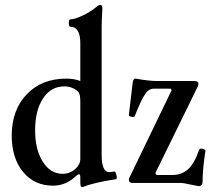

<svg xmlns="http://www.w3.org/2000/svg" viewBox="-20 -745 867 782"><path d="M315.9 17.1Q310.1 17.1 308.6 12.2Q307.1 7.3 307.1 -6.8V-23.9Q307.1 -35.2 301.8 -35.2Q296.4 -35.2 289.1 -27.8Q248.5 11.2 195.8 11.2Q120.1 11.2 74 -44.7Q27.8 -100.6 27.8 -192.9Q27.8 -297.4 89.1 -361.1Q150.4 -424.8 250 -424.8Q282.7 -424.8 307.1 -415V-568.8Q307.1 -636.2 266.1 -636.2Q260.3 -636.2 260.3 -651.1Q260.3 -666 266.1 -666Q283.2 -666 316.4 -681.6Q349.6 -697.3 370.1 -714.8Q381.8 -725.1 388.2 -725.1Q397 -725.1 397 -710.9Q394 -658.2 394 -636.2V-113.8Q394 -43.9 424.8 -43.9Q436 -43.9 444.8 -46.9Q447.3 -47.4 449.5 -44.4Q451.7 -41.5 453.1 -36.9Q454.6 -32.2 455.3 -27.3Q456.1 -22.5 455.3 -19Q454.6 -15.6 452.1 -15.1Q361.8 -1.5 315.9 17.1ZM789.1 13.2Q787.6 13.2 752 5.9Q729 0 710.9 0H519Q504.9 0 504.9 -12.2Q504.9 -19.5 508.8 -24.9L679.2 -377.9L674.8 -383.8H606Q584.5 -383.8 570.8 -360.8Q556.2 -341.8 528.8 -272Q527.3 -268.6 521.2 -268.6Q515.1 -268.6 509.8 -271Q504.4 -273.4 504.9 -276.9L520 -404.8Q521.5 -424.8 532.2 -424.8Q587.9 -415 619.1 -415H772Q788.1 -415 788.1 -403.8Q788.1 -397.9 785.2 -392.1L612.8 -40L617.2 -32.2H681.2Q719.2 -32.2 745.4 -55.2Q771.5 -78.1 792 -137.2Q794.4 -139.6 800 -139.6Q805.7 -139.6 811.5 -137Q817.4 -134.3 816.9 -130.9Q805.2 -58.1 805.2 -6.8Q805.2 13.2 789.1 13.2ZM234.9 -37.1Q264.2 -37.1 287.1 -57.1Q307.1 -75.7 307.1 -97.2V-332Q307.1 -364.3 297.9 -372.1Q275.4 -393.1 241.2 -393.1Q187.5 -393.1 155.3 -344.2Q123 -295.4 123 -213.9Q123 -135.7 154.3 -86.4Q185.5 -37.1 234.9 -37.1Z"/></svg>

Font: Junicode SmCond Medium
Style: Regular
Weight: 500
Width: 4
Designer: Peter S. Baker
Version: Version 2.206